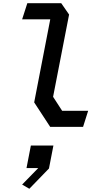

<svg xmlns="http://www.w3.org/2000/svg" viewBox="-20 -785 660 1188"><path d="M290.5 0H494L525.5 -99.5H364.5L308.5 -186L407.5 -695L359 -765H149L117 -665.5H291L191.5 -151.5ZM117 357 161.5 383 283 257.5 310.5 115.5H171L144 255H216.5Z"/></svg>

Font: Monaspace Krypton Medium
Style: Italic
Weight: 500
Italic angle: -11°
Designer: Riley Cran & the Lettermatic Team
Foundry: Lettermatic
Version: Version 1.101 (Monaspace Krypton)